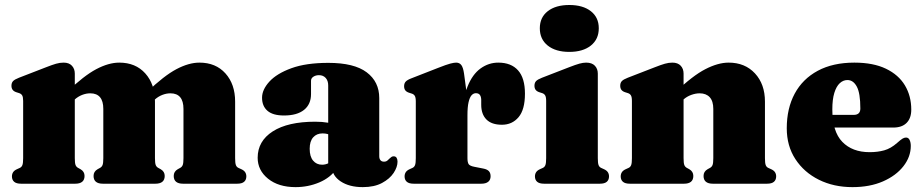

<svg xmlns="http://www.w3.org/2000/svg" viewBox="-20 -754 3784 788"><path d="M287 -452V-105Q287 -85 290 -77Q293 -69 300.5 -65L310.5 -59.5Q327 -50 327 -32Q327 0 288.5 0H67Q47 0 38 -8Q29 -16 29 -30Q29 -40 34 -47.5Q39 -55 50.5 -60L61.5 -65Q69 -68.5 72 -76.8Q75 -85 75 -105V-340Q75 -356 70.8 -362.8Q66.5 -369.5 58 -372L47 -375.5Q36.5 -379 31.8 -385.5Q27 -392 27 -402Q27 -414 33.5 -421Q40 -428 58 -435L169 -478Q194.5 -488 210.2 -492.5Q226 -497 241 -497Q263.5 -497 275.2 -484.2Q287 -471.5 287 -452ZM269 -330 239 -362 254 -376Q324.5 -443.5 375.2 -470.2Q426 -497 469.5 -497Q536.5 -497 576.2 -452.8Q616 -408.5 616 -337V-105Q616 -85 619 -77Q622 -69 629.5 -65L639.5 -59.5Q656 -50 656 -32Q656 0 617.5 0H402.5Q364 0 364 -32Q364 -50 380.5 -59.5L390.5 -65Q398 -69 401 -77Q404 -85 404 -105V-307Q404 -339 390.5 -355Q377 -371 350.5 -371Q334 -371 317.2 -364.5Q300.5 -358 286.5 -345.5ZM598 -330 568 -362 583 -376Q653.5 -443.5 704.2 -470.2Q755 -497 798.5 -497Q865.5 -497 905.2 -452.8Q945 -408.5 945 -337V-105Q945 -85 948 -76.8Q951 -68.5 958.5 -65L969.5 -60Q981 -55 986 -47.5Q991 -40 991 -30Q991 -16 982 -8Q973 0 953 0H731.5Q693 0 693 -32Q693 -50 709.5 -59.5L719.5 -65Q727 -69 730 -77Q733 -85 733 -105V-307Q733 -339 719.5 -355Q706 -371 679.5 -371Q663 -371 646.2 -364.5Q629.5 -358 615.5 -345.5Z M1343 -68.5V-80L1327 -80.5V-403.5Q1327 -422.5 1316.8 -434Q1306.5 -445.5 1289 -445.5Q1276 -445.5 1266.2 -439.2Q1256.5 -433 1256.5 -422.5V-368Q1256.5 -326 1227.8 -303Q1199 -280 1145.5 -280Q1100 -280 1077.8 -299.2Q1055.5 -318.5 1055.5 -353Q1055.5 -386 1085.5 -419Q1115.5 -452 1175.8 -474Q1236 -496 1327.5 -496Q1433.5 -496 1485 -457.2Q1536.5 -418.5 1536.5 -351.5V-112.5Q1536.5 -103 1541.2 -96.8Q1546 -90.5 1556 -90.5Q1564.5 -90.5 1569.8 -95Q1575 -99.5 1579.5 -104Q1583 -107.5 1586.8 -110Q1590.5 -112.5 1595.5 -112.5Q1604 -112.5 1607.8 -106.2Q1611.5 -100 1611.5 -90.5Q1611.5 -68.5 1595.5 -44.2Q1579.5 -20 1547.8 -3Q1516 14 1469 14Q1413.5 14 1378.2 -9.5Q1343 -33 1343 -68.5ZM1037.5 -106.5Q1037.5 -175 1099.5 -214.8Q1161.5 -254.5 1273.5 -254.5Q1303 -254.5 1325 -250.5Q1347 -246.5 1361 -239L1344 -195.5Q1333.5 -201.5 1324.2 -204Q1315 -206.5 1304 -206.5Q1279.5 -206.5 1265.2 -190.2Q1251 -174 1251 -143.5Q1251 -111.5 1265 -94.8Q1279 -78 1302 -78Q1316.5 -78 1329.2 -84.8Q1342 -91.5 1348.5 -100.5L1360.5 -60.5Q1336.5 -25 1290.8 -5.5Q1245 14 1193 14Q1123 14 1080.2 -20.5Q1037.5 -55 1037.5 -106.5Z M1879 -273Q1879 -349.5 1899 -399.2Q1919 -449 1952.2 -473Q1985.5 -497 2025 -497Q2078 -497 2106.2 -465.2Q2134.5 -433.5 2134.5 -369.5Q2134.5 -304 2108.2 -273Q2082 -242 2040 -242Q1997.5 -242 1976.2 -263.8Q1955 -285.5 1955 -324V-345Q1954.5 -358 1949.2 -364.8Q1944 -371.5 1933 -371.5Q1923 -371.5 1915.2 -362.8Q1907.5 -354 1903 -334.2Q1898.5 -314.5 1898.5 -281ZM1884.5 -452 1898.5 -347.5V-105Q1898.5 -87.5 1903.5 -80.2Q1908.5 -73 1926.5 -69.5L1964.5 -62Q1979.5 -59 1986.5 -51.5Q1993.5 -44 1993.5 -30.5Q1993.5 -16 1983.8 -8Q1974 0 1955 0H1678.5Q1658.5 0 1649.5 -8Q1640.5 -16 1640.5 -30Q1640.5 -40 1645.5 -47.5Q1650.5 -55 1662 -60L1673 -65Q1680.5 -68.5 1683.5 -76.8Q1686.5 -85 1686.5 -105V-338Q1686.5 -354 1682.2 -360.8Q1678 -367.5 1669.5 -370L1658.5 -373.5Q1648 -377 1643.2 -383.5Q1638.5 -390 1638.5 -400Q1638.5 -412 1645.2 -419.2Q1652 -426.5 1669.5 -433L1777 -475Q1812.5 -489 1828 -493Q1843.5 -497 1852 -497Q1866 -497 1873.5 -486.8Q1881 -476.5 1884.5 -452Z M2433.5 -452V-105Q2433.5 -85 2436.5 -76.8Q2439.5 -68.5 2447 -65L2458 -60Q2469.5 -55 2474.5 -47.5Q2479.5 -40 2479.5 -30Q2479.5 -16 2470.5 -8Q2461.5 0 2441.5 0H2213.5Q2193.5 0 2184.5 -8Q2175.5 -16 2175.5 -30Q2175.5 -40 2180.5 -47.5Q2185.5 -55 2197 -60L2208 -65Q2215.5 -68.5 2218.5 -76.8Q2221.5 -85 2221.5 -105V-340Q2221.5 -356 2217.2 -362.8Q2213 -369.5 2204.5 -372L2193.5 -375.5Q2183 -379 2178.2 -385.5Q2173.5 -392 2173.5 -402Q2173.5 -414 2180 -421Q2186.5 -428 2204.5 -435L2315.5 -478Q2342.5 -488.5 2358 -492.8Q2373.5 -497 2385.5 -497Q2409.5 -497 2421.5 -484.2Q2433.5 -471.5 2433.5 -452ZM2316.5 -541Q2260.5 -541 2228 -567Q2195.5 -593 2195.5 -638Q2195.5 -682.5 2228 -708Q2260.5 -733.5 2316.5 -733.5Q2372.5 -733.5 2405 -708Q2437.5 -682.5 2437.5 -638Q2437.5 -593 2405 -567Q2372.5 -541 2316.5 -541Z M2785.5 -452V-105Q2785.5 -85 2788.5 -77Q2791.5 -69 2799 -65L2809 -59.5Q2825.5 -50 2825.5 -32Q2825.5 0 2787 0H2565.5Q2545.5 0 2536.5 -8Q2527.5 -16 2527.5 -30Q2527.5 -40 2532.5 -47.5Q2537.5 -55 2549 -60L2560 -65Q2567.5 -68.5 2570.5 -76.8Q2573.5 -85 2573.5 -105V-340Q2573.5 -356 2569.2 -362.8Q2565 -369.5 2556.5 -372L2545.5 -375.5Q2535 -379 2530.2 -385.5Q2525.5 -392 2525.5 -402Q2525.5 -414 2532 -421Q2538.5 -428 2556.5 -435L2667.5 -478Q2693 -488 2708.8 -492.5Q2724.5 -497 2739.5 -497Q2762 -497 2773.8 -484.2Q2785.5 -471.5 2785.5 -452ZM2767.5 -330 2737.5 -362 2752.5 -376Q2823 -443.5 2875 -470.2Q2927 -497 2970.5 -497Q3037.5 -497 3078.5 -452.8Q3119.5 -408.5 3119.5 -337V-105Q3119.5 -85 3122.5 -76.8Q3125.5 -68.5 3133 -65L3144 -60Q3155.5 -55 3160.5 -47.5Q3165.5 -40 3165.5 -30Q3165.5 -16 3156.5 -8Q3147.5 0 3127.5 0H2906Q2867.5 0 2867.5 -32Q2867.5 -50 2884 -59.5L2894 -65Q2901.5 -69 2904.5 -77Q2907.5 -85 2907.5 -105V-307Q2907.5 -339 2892.8 -355Q2878 -371 2851.5 -371Q2835 -371 2817 -364.5Q2799 -358 2785 -345.5Z M3720 -304Q3720 -269 3701 -249.8Q3682 -230.5 3646.5 -230.5H3350V-282.5H3483.5Q3511 -282.5 3511 -308.5Q3511 -371.5 3496.5 -398.5Q3482 -425.5 3458 -425.5Q3440.5 -425.5 3426.5 -412.5Q3412.5 -399.5 3404.2 -372.8Q3396 -346 3396 -305Q3396 -214 3437 -171.8Q3478 -129.5 3549 -129.5Q3582 -129.5 3609 -137Q3636 -144.5 3662 -167.5Q3676.5 -180.5 3684 -185Q3691.5 -189.5 3698.5 -189.5Q3708.5 -189.5 3713.2 -179.5Q3718 -169.5 3718 -155Q3718 -110.5 3687.8 -71.8Q3657.5 -33 3603.8 -9.5Q3550 14 3478.5 14Q3402 14 3341 -16.2Q3280 -46.5 3244.5 -100.8Q3209 -155 3209 -227.5Q3209 -309 3241.5 -369.5Q3274 -430 3336.2 -463.5Q3398.5 -497 3486.5 -497Q3564 -497 3616 -472Q3668 -447 3694 -403.5Q3720 -360 3720 -304Z"/></svg>

Font: Fraunces
Style: Regular
Weight: 900
Version: Version 1.000;[b76b70a41]